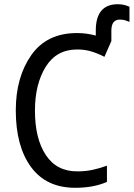

<svg xmlns="http://www.w3.org/2000/svg" viewBox="-20 -882 635 912"><path d="M435 -737V-713Q391 -725 346 -725Q202 -725 128.5 -620Q55 -515 55 -358Q55 -187 127.5 -88.5Q200 10 337 10Q425 10 488 -18V-95Q455 -83 421 -75.5Q387 -68 349 -68Q250 -67 198 -145Q146 -223 146 -357Q146 -482 197 -564.5Q248 -647 347 -647Q384 -647 416 -637Q448 -627 476 -612L509 -687V-737Q509 -789 550 -789Q564 -789 576.5 -785Q589 -781 595 -778V-850Q586 -854 572 -858Q558 -862 540 -862Q435 -862 435 -737Z"/></svg>

Font: Noto Sans UI SemiCondensed
Style: Regular
Weight: 400
Width: 4
Designer: Monotype Design Team
Foundry: Monotype Imaging Inc.
Version: 1.001